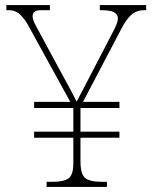

<svg xmlns="http://www.w3.org/2000/svg" viewBox="-20 -734 599 754"><path d="M163 0V-20H186Q230 -20 249 -33.5Q268 -47 268 -93V-193H114V-217H268V-310H114V-334H256L86 -643Q67 -672 51.5 -683Q36 -694 15 -694H5V-714H176V-694H141Q108 -694 108 -671Q108 -662 112 -651.5Q116 -641 123 -629L212 -464Q229 -433 247 -400Q265 -367 281 -335Q289 -350 304.5 -379.5Q320 -409 338 -444L418 -598Q429 -618 436 -634.5Q443 -651 443 -664Q442 -678 427.5 -686Q413 -694 376 -694H372V-714H554V-694H546Q517 -694 496.5 -676.5Q476 -659 455 -618L306 -334H449V-310H296V-217H449V-193H296V-102Q296 -50 314.5 -35Q333 -20 379 -20H400V0Z"/></svg>

Font: Noto Serif Thin
Style: Regular
Weight: 100
Designer: Monotype Design Team
Foundry: Monotype Imaging Inc.
Version: Version 2.015